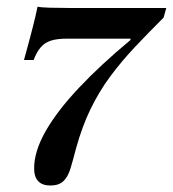

<svg xmlns="http://www.w3.org/2000/svg" viewBox="-20 -441 522 580"><path d="M132.3 119.4Q108.1 119.4 95.6 106.5Q83.1 93.5 83.1 67.7Q83.1 16.1 118.1 -45.2Q153.2 -106.5 218.5 -175.8Q283.9 -245.2 374.2 -320.2V-324.2H181.5Q153.2 -324.2 134.7 -318.5Q116.1 -312.9 103.6 -298.8Q91.1 -284.7 81.5 -259.7H52.4Q69.4 -321 78.6 -357.3Q87.9 -393.5 93.5 -421Q101.6 -418.5 130.6 -417.7Q159.7 -416.9 189.5 -416.9H482.3L474.2 -387.9Q427.4 -341.1 387.1 -298.4Q346.8 -255.6 313.3 -210.5Q279.8 -165.3 254 -112.5Q228.2 -59.7 209.7 7.3Q200.8 41.9 193.1 67.3Q185.5 92.7 171.8 106Q158.1 119.4 132.3 119.4Z"/></svg>

Font: Playfair 5pt SemiExpanded Light
Style: Bold Italic
Weight: 700
Italic angle: -15.6°
Version: Version 2.001;gftools[0.9.30]